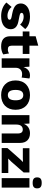

<svg xmlns="http://www.w3.org/2000/svg" viewBox="1324 -2086 771 3460"><g transform="rotate(90 1710.0 -355.5)"><path d="M271 10C428 10 506 -65 506 -162C506 -232 464 -283 361 -302L270 -320C225 -329 211 -341 211 -359C211 -382 235 -396 284 -396C334 -396 390 -372 422 -332L503 -424C457 -479 379 -510 277 -510C116 -510 42 -428 42 -347C42 -266 89 -218 215 -192L285 -178C325 -170 335 -159 335 -141C335 -116 305 -104 264 -104C196 -104 138 -136 105 -179L25 -85C82 -23 171 10 271 10Z M952 -500H803V-659L633 -612V-500H547V-379H633V-150C634 -34 705 10 819 10C871 10 927 -5 960 -28L942 -133C922 -119 901 -111 869 -111C827 -111 803 -130 803 -178V-379H952Z M1031 0H1201V-252C1201 -330 1253 -368 1314 -368C1343 -368 1363 -364 1377 -359L1394 -499C1383 -505 1365 -510 1340 -510C1262 -510 1213 -466 1188 -392L1181 -500H1031Z M1693 -510C1537 -510 1429 -414 1429 -250C1429 -86 1537 10 1693 10C1850 10 1958 -86 1958 -250C1958 -414 1850 -510 1693 -510ZM1693 -389C1752 -389 1787 -348 1787 -250C1787 -152 1752 -111 1693 -111C1634 -111 1600 -152 1600 -250C1600 -348 1634 -389 1693 -389Z M2054 0H2224V-265C2224 -348 2265 -380 2314 -380C2356 -380 2385 -357 2385 -288V0H2555V-333C2555 -449 2485 -510 2382 -510C2302 -510 2241 -472 2211 -399L2206 -500H2054Z M2648 0H3097V-119H2925L2837 -117L2892 -172L3088 -396V-500H2650V-381H2821L2900 -383L2847 -330L2648 -104Z M3275 -558C3344 -558 3374 -583 3374 -639C3374 -696 3344 -721 3275 -721C3206 -721 3176 -696 3176 -639C3176 -583 3206 -558 3275 -558ZM3360 -500H3190V0H3360Z"/></g></svg>

Font: Work Sans
Style: Bold
Weight: 700
Designer: Wei Huang
Foundry: Wei Huang
Version: Version 2.012